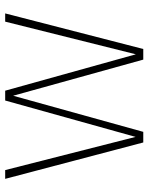

<svg xmlns="http://www.w3.org/2000/svg" viewBox="62 -622 560 723"><g transform="rotate(-90 341.5 -260.0)"><path d="M653 -520 519 0H479L343 -490L207 0H167L30 -520H63L188 -29L325 -520H362L499 -28L622 -520Z"/></g></svg>

Font: Firava
Style: Regular
Weight: 400
Designer: Carrois Corporate & Edenspiekermann AG
Foundry: Greg Finn Gibson
Version: Version 5.000